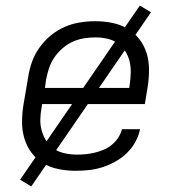

<svg xmlns="http://www.w3.org/2000/svg" viewBox="-20 -604 640 688"><path d="M251 8Q220 8 190 2Q160 -4 135.5 -18.5Q111 -33 93.5 -56Q76 -79 67.5 -107.5Q59 -136 59 -166.5Q59 -197 64 -228L81 -328Q85 -355 94.5 -382Q104 -409 121.5 -433.5Q139 -458 162 -477Q185 -496 211.5 -507.5Q238 -519 266 -523.5Q294 -528 321 -528Q352 -528 382 -522Q412 -516 436.5 -501.5Q461 -487 479 -464Q497 -441 505.5 -413Q514 -385 514 -354Q514 -323 509 -292L499 -231H131L129 -218Q125 -197 124.5 -175.5Q124 -154 130 -134Q136 -114 147 -97Q158 -80 175 -69.5Q192 -59 213 -54.5Q234 -50 256 -50Q272 -50 287.5 -51.5Q303 -53 319.5 -57Q336 -61 351.5 -67.5Q367 -74 380.5 -85Q394 -96 403.5 -110.5Q413 -125 417 -141H482Q477 -117 464.5 -94.5Q452 -72 433.5 -54.5Q415 -37 392.5 -24.5Q370 -12 346 -4.5Q322 3 298 5.5Q274 8 251 8ZM443 -289 445 -302Q448 -323 448.5 -344.5Q449 -366 444 -385.5Q439 -405 428 -422Q417 -439 400.5 -450Q384 -461 363.5 -465.5Q343 -470 322 -470Q301 -470 280 -466.5Q259 -463 239.5 -454Q220 -445 203 -430Q186 -415 174 -397Q162 -379 155.5 -359Q149 -339 145 -318L141 -289ZM92 64 52 40 481 -584 521 -560Z"/></svg>

Font: Iosevka Aile Light Oblique
Style: Regular
Weight: 300
Italic angle: -9°
Designer: Belleve Invis
Foundry: Belleve Invis
Version: Version 31.1.0; ttfautohint (v1.8.4)